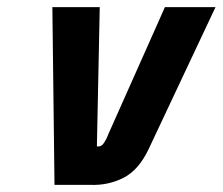

<svg xmlns="http://www.w3.org/2000/svg" viewBox="-20 -519 625 539"><path d="M260 -499 252 -108Q263 -106 270.5 -116Q278 -126 284 -142L443 -499H585L398 -102Q370 -42 327 -20Q284 2 233 0H133L127 -499Z"/></svg>

Font: Panefresco 999wt
Style: Italic
Weight: 900
Version: Version 1.001